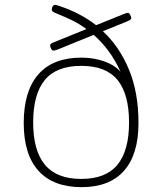

<svg xmlns="http://www.w3.org/2000/svg" viewBox="-20 -767 670 793"><path d="M317 6Q200 6 139 -61.5Q78 -129 78 -259Q78 -391 138.5 -460Q199 -529 316 -529Q368 -529 412 -513Q456 -497 478 -470Q456 -519 428 -556.5Q400 -594 367 -623L217 -562Q208 -559 205 -558.5Q202 -558 201 -558Q195 -558 191 -566Q187 -574 187 -580Q187 -586 199 -591L337 -647Q310 -667 280 -682Q250 -697 219 -709Q201 -716 197.5 -719.5Q194 -723 194 -728Q194 -736 198 -741.5Q202 -747 208 -747Q212 -747 229 -741Q312 -713 377 -663L491 -709Q504 -714 508 -714Q514 -714 518 -705Q522 -696 522 -693Q522 -689 518 -685.5Q514 -682 501 -677L405 -638Q473 -575 512.5 -480Q552 -385 552 -259Q552 -129 492 -61.5Q432 6 317 6ZM316 -28Q417 -28 465 -86.5Q513 -145 513 -261Q513 -378 465.5 -436.5Q418 -495 316 -495Q213 -495 165 -436.5Q117 -378 117 -261Q117 -145 165.5 -86.5Q214 -28 316 -28Z"/></svg>

Font: Asap Semi Expanded Thin
Style: Regular
Weight: 100
Width: 6
Designer: Pablo Cosgaya
Foundry: Omnibus-Type
Version: Version 3.001; ttfautohint (v1.8.4.7-5d5b)